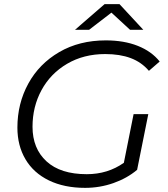

<svg xmlns="http://www.w3.org/2000/svg" viewBox="-20 -901 813 927"><path d="M137 -289Q137 -184 204.5 -122Q272 -60 399 -60Q500 -60 578 -115L625 -350H696L642 -81Q593 -40 527.5 -17Q462 6 391 6Q290 6 216 -30Q142 -66 103 -132Q64 -198 64 -285Q64 -401 116.5 -497Q169 -593 266 -649.5Q363 -706 491 -706Q579 -706 645.5 -679.5Q712 -653 751 -604L699 -559Q663 -601 611 -620.5Q559 -640 488 -640Q384 -640 304 -593Q224 -546 180.5 -466Q137 -386 137 -289ZM608 -757 518 -840 410 -757H342L485 -881H557L672 -757Z"/></svg>

Font: Idrija
Style: Italic
Weight: 400
Italic angle: -11.3°
Designer: Julieta Ulanovsky
Foundry: Julieta Ulanovsky
Version: Version 7.200